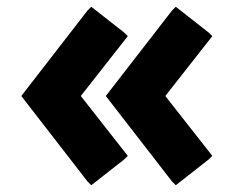

<svg xmlns="http://www.w3.org/2000/svg" viewBox="-20 -562 689 568"><path d="M489 -25 500 -14 597 -90 608 -101 469 -278 608 -455 597 -466 500 -542 489 -531 293 -278ZM239 -25 250 -14 347 -90 358 -101 219 -278 358 -455 347 -466 250 -542 239 -531 43 -278Z"/></svg>

Font: Hussar Woodtype
Style: Ultra
Weight: 900
Foundry: Cannot Into Space Fonts
Version: Version 1.07